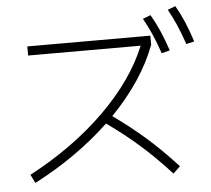

<svg xmlns="http://www.w3.org/2000/svg" viewBox="-53 -840 971 882"><g transform="rotate(-5 432.0 -399.0)"><path d="M612.8 -615.2H93.8V-657.2H660.2L661.1 -654.3V-615.2Q600.6 -454.1 454.6 -304.2Q536.6 -246.1 606.2 -184.6Q675.8 -123 744.1 -47.9L711.9 -16.6Q641.6 -93.8 573 -154.5Q504.4 -215.3 422.9 -272.9Q276.9 -133.8 76.2 -29.3L56.6 -68.4Q260.7 -176.8 405 -318.8Q549.3 -460.9 612.8 -615.2ZM633.8 -737.3 669.9 -751Q692.4 -712.4 709.7 -672.4Q727.1 -632.3 744.1 -582L706.1 -572.3Q689 -622.1 671.9 -661.1Q654.8 -700.2 633.8 -737.3ZM751 -768.6 787.1 -782.2Q809.1 -744.1 826.2 -703.6Q843.3 -663.1 859.4 -613.3L822.3 -604.5Q805.2 -654.8 788.1 -694.1Q771 -733.4 751 -768.6Z"/></g></svg>

Font: Pretendard GOV ExtraLight
Style: Regular
Weight: 200
Designer: Base glyphs from Inter by Rasmus Andersson; Hangeul glyphs from Noto Sans CJK(Source Han Sans) by Jang Soo-young and Kan
Foundry: Kil Hyung-jin
Version: Version 1.309